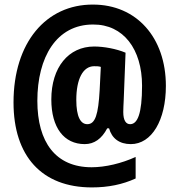

<svg xmlns="http://www.w3.org/2000/svg" viewBox="-20 -739 782 838"><path d="M704 -364C704 -575 576 -719 386 -719C181 -720 39 -553 39 -292C39 -58 162 79 381 79C453 79 515 66 572 40V-54C511 -26 440 -9 380 -9C223 -9 143 -118 143 -299C143 -489 226 -632 386 -632C519 -633 600 -524 600 -365C600 -242 580 -197 548 -197C530 -197 518 -213 518 -250C518 -263 519 -283 520 -303L528 -509C488 -526 433 -536 391 -536C279 -536 204 -445 204 -305C204 -182 259 -110 350 -110C391 -110 424 -133 448 -179H456C468 -135 501 -110 551 -110C642 -110 704 -214 704 -364ZM313 -303C313 -394 342 -450 391 -450C402 -450 411 -450 420 -447L415 -346C409 -239 396 -197 361 -197C332 -197 313 -229 313 -303Z"/></svg>

Font: Noto Sans Kannada ExtraCondensed ExtraBold
Style: Regular
Weight: 800
Width: 2
Designer: Jelle Bosma - Monotype Design Team
Foundry: Monotype Imaging Inc.
Version: Version 2.005